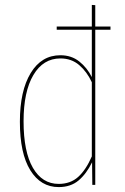

<svg xmlns="http://www.w3.org/2000/svg" viewBox="-20 -753 511 782"><path d="M430 -645V-632H368V0H356L355 -92Q332 -45 300 -18Q268 9 219 9Q146 9 103.5 -59.5Q61 -128 61 -257Q61 -383 105 -455.5Q149 -528 226 -528Q271 -528 303 -502.5Q335 -477 354 -439V-632H211V-645H354V-733L368 -732V-645ZM354 -116V-418Q334 -461 302.5 -488Q271 -515 226 -515Q156 -515 116 -447.5Q76 -380 76 -259Q76 -135 114 -69.5Q152 -4 219 -4Q267 -4 298.5 -32.5Q330 -61 354 -116Z"/></svg>

Font: Fira Sans Compressed Hair
Style: Regular
Weight: 100
Width: 1
Designer: bBox Type GmbH & Carrois Corporate GbR & Edenspiekermann AG
Foundry: bBox Type GmbH & Carrois Corporate GbR & Edenspiekermann AG
Version: Version 4.301